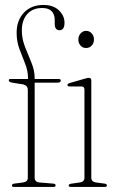

<svg xmlns="http://www.w3.org/2000/svg" viewBox="-20 -736 456 756"><path d="M116.5 -36.5Q116.5 -19.5 135.5 -17.5L190 -13Q199 -12.5 199 -5.5Q199 0 190.5 0H35Q27 0 27 -5.5Q27 -12 36 -13L70.5 -17.5Q89.5 -20 89.5 -36V-382Q89.5 -398.5 72 -403.5L25.5 -411Q14.5 -414 14.5 -420Q14.5 -425 21 -425H90.5V-426Q90.5 -456.5 79 -485Q67.5 -513.5 56.5 -543.2Q45.5 -573 45.5 -606.5Q45.5 -656 74.2 -686.2Q103 -716.5 150.5 -716.5Q190 -716.5 212 -695.2Q234 -674 234 -646.5Q234 -617 214.5 -617Q195.5 -617 195.5 -642.5V-657Q195.5 -679 183.5 -691.8Q171.5 -704.5 146 -704.5Q108.5 -704.5 87.2 -680.5Q66 -656.5 66 -616Q66 -583 78.5 -551.5Q91 -520 103.8 -489.2Q116.5 -458.5 116.5 -429V-425H209.5Q219.5 -425 219.5 -419.5Q219.5 -410.5 205.5 -410.5H116.5ZM319 -547Q305.5 -547 297 -556.5Q288.5 -566 288.5 -580.5Q288.5 -594.5 297.5 -604.5Q306.5 -614.5 319 -614.5Q332.5 -614.5 341.2 -604.5Q350 -594.5 350 -580.5Q350 -566 341 -556.5Q332 -547 319 -547ZM339.5 -418.5V-36.5Q339.5 -20 358.5 -17.5L392 -13Q401 -12 401 -5.5Q401 0 392.5 0H258.5Q250.5 0 250.5 -5.5Q250.5 -11 259 -12.5L293.5 -17.5Q312.5 -20 312.5 -36V-383Q312.5 -395.5 301 -395.5H254Q245.5 -395.5 245.5 -401.5Q245.5 -406 254 -409L315 -426.5Q325 -429.5 330 -429.5Q339.5 -429.5 339.5 -418.5Z"/></svg>

Font: Fraunces 144pt S050 Thin
Style: Regular
Weight: 100
Version: Version 1.000; ttfautohint (v1.8.3)